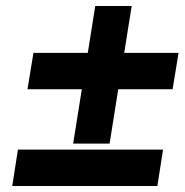

<svg xmlns="http://www.w3.org/2000/svg" viewBox="-20 -623 618 643"><path d="M21 0H507L526 -122H40ZM72 -324H254L225 -142H347L376 -324H558L578 -446H396L421 -603H299L274 -446H92Z"/></svg>

Font: Charger Sport
Style: UltObl
Weight: 1000
Designer: Jasper
Foundry: Cannot Into Space Fonts
Version: Version 1.1